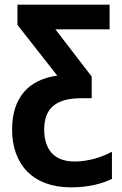

<svg xmlns="http://www.w3.org/2000/svg" viewBox="-20 -565 525 825"><path d="M285 240C365 240 420 223 461 204V87C417 111 358 129 301 129C210 129 170 75 170 -9C170 -95 215 -143 330 -143H374V-236L218 -439H451V-545H55V-458L226 -240C101 -223 32 -144 32 -8C32 141 121 240 285 240Z"/></svg>

Font: Noto Sans Display SemiCondensed
Style: Bold
Weight: 700
Width: 4
Designer: Monotype Design Team
Foundry: Monotype Imaging Inc.
Version: Version 1.900